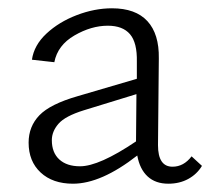

<svg xmlns="http://www.w3.org/2000/svg" viewBox="-20 -439 507 463"><path d="M467 -39Q455 -19 434 -7.5Q413 4 386 4Q355 4 336 -13.5Q317 -31 311 -64Q224 4 156 4Q107 4 78 -23Q49 -50 49 -95Q49 -134 75 -161Q101 -188 167 -207L310 -249V-290Q311 -336 293.5 -356.5Q276 -377 240 -377Q200 -377 159.5 -353.5Q119 -330 111 -289L57 -295Q62 -330 92 -358Q122 -386 165 -402.5Q208 -419 250 -419Q307 -419 335.5 -388Q364 -357 363 -298L361 -89Q361 -37 396 -37Q423 -37 442 -62ZM173 -38Q219 -38 308 -98L309 -212L182 -173Q137 -159 121 -140.5Q105 -122 105 -101Q105 -71 123 -54.5Q141 -38 173 -38Z"/></svg>

Font: Isabella Sans
Style: Regular
Weight: 400
Designer: Original fonts by Christian Thalmann (Catharsis Fonts), Modifications by Cristiano Sobral
Version: Version 0.002;July 12, 2020;FontCreator 13.0.0.2655 64-bit; 